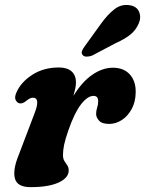

<svg xmlns="http://www.w3.org/2000/svg" viewBox="-20 -758 597 791"><path d="M59.5 -332.5Q50 -335 44.5 -346Q39 -357 47.5 -376.5Q65.5 -419 112.5 -449.5Q159.5 -480 222.5 -480Q257 -480 275 -463.8Q293 -447.5 293 -418.5Q293 -407 290 -392.8Q287 -378.5 282.5 -363Q318 -421 360.2 -450Q402.5 -479 445 -479Q490 -479 515 -451.2Q540 -423.5 539 -377Q538.5 -338 522.5 -308.8Q506.5 -279.5 481.8 -263.5Q457 -247.5 430 -247.5Q400 -247.5 388 -261Q376 -274.5 376 -288.5Q376 -302 380.2 -314.5Q384.5 -327 384.5 -341Q384.5 -363 365.5 -363Q341 -363 314 -328.5Q287 -294 261.5 -220.5Q249 -184.5 244.2 -161.8Q239.5 -139 239.5 -119.5Q239.5 -104 245.2 -94.8Q251 -85.5 257 -77Q263 -68.5 263 -55.5Q263 -25.5 221.8 -6.2Q180.5 13 106 13Q51 13 41.5 -22.5Q32 -58 56.5 -118L121.5 -289Q148 -355.5 115.5 -355.5Q104 -355.5 89 -343Q72 -329 59.5 -332.5ZM395.5 -659.5Q423 -698 451.5 -720Q480 -742 514 -736.5Q543.5 -732 553 -709.2Q562.5 -686.5 551.5 -661Q540 -634.5 518 -616.2Q496 -598 457 -580.5L359.5 -529Q347.5 -524.5 336.2 -524.8Q325 -525 320 -532Q314 -540 318.5 -549.8Q323 -559.5 331 -570Z"/></svg>

Font: Fraunces 9pt Soft
Style: Bold Italic
Weight: 700
Italic angle: -16°
Version: Version 1.000;[b76b70a41]